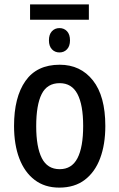

<svg xmlns="http://www.w3.org/2000/svg" viewBox="-20 -845 543 875"><path d="M385 -825V-755H117V-825ZM251 -717Q272 -717 285.5 -702.5Q299 -688 299 -661Q299 -635 285.5 -620.5Q272 -606 251 -606Q230 -606 216.5 -620.5Q203 -635 203 -661Q203 -688 216.5 -702.5Q230 -717 251 -717ZM460 -271Q460 -187 436.5 -124Q413 -61 366.5 -25.5Q320 10 250 10Q184 10 138 -25Q92 -60 68 -123Q44 -186 44 -271Q44 -402 96 -476Q148 -550 252 -550Q347 -550 403.5 -478.5Q460 -407 460 -271ZM145 -270Q145 -175 170.5 -124.5Q196 -74 252 -74Q307 -74 333 -124Q359 -174 359 -271Q359 -367 333 -416.5Q307 -466 252 -466Q195 -466 170 -416.5Q145 -367 145 -270Z"/></svg>

Font: Noto Sans Condensed Medium
Style: Regular
Weight: 500
Width: 3
Designer: Monotype Design Team
Foundry: Monotype Imaging Inc.
Version: Version 2.013; ttfautohint (v1.8.4.7-5d5b)